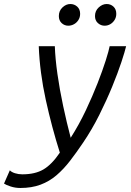

<svg xmlns="http://www.w3.org/2000/svg" viewBox="-74 -748 654 956"><path d="M27 188Q2 188 -21 180.5Q-44 173 -54 166L-25 100Q-17 109 0.5 114.5Q18 120 37 120Q101 120 142.5 95.5Q184 71 224 12Q184 -114 154 -250.5Q124 -387 119 -518H199Q201 -457 212 -379.5Q223 -302 240.5 -220Q258 -138 278 -62Q320 -128 353.5 -199Q387 -270 412 -334Q437 -398 452.5 -447Q468 -496 472 -518H554Q548 -492 530.5 -439Q513 -386 485 -317.5Q457 -249 420.5 -176Q384 -103 340 -38Q307 11 275 52.5Q243 94 207.5 124.5Q172 155 128 171.5Q84 188 27 188ZM266 -620Q247 -620 233 -633Q219 -646 219 -668Q219 -694 237 -711Q255 -728 276 -728Q296 -728 310.5 -715Q325 -702 325 -679Q325 -662 316.5 -648.5Q308 -635 294.5 -627.5Q281 -620 266 -620ZM447 -620Q428 -620 413.5 -633Q399 -646 399 -668Q399 -694 417.5 -711Q436 -728 457 -728Q477 -728 491 -715Q505 -702 505 -679Q505 -662 496.5 -648.5Q488 -635 475 -627.5Q462 -620 447 -620Z"/></svg>

Font: Ubuntu Sans Mono
Style: Italic
Weight: 400
Italic angle: -13.5°
Monospace: yes
Designer: Dalton Maag Ltd
Foundry: Dalton Maag Ltd
Version: Version 1.006